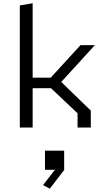

<svg xmlns="http://www.w3.org/2000/svg" viewBox="-20 -785 660 1182"><path d="M457.5 0H539V-104L357 -280.5L564 -507H475.5L292.5 -307H181V-765L102 -751.5V0H181V-242H294L457.5 -87.5ZM245 354.5 286.5 376.5 375 261.5V142.5H257V260.5H318Z"/></svg>

Font: Monaspace Krypton Light
Style: Regular
Weight: 300
Designer: Riley Cran & the Lettermatic Team
Foundry: Lettermatic
Version: Version 1.101 (Monaspace Krypton)